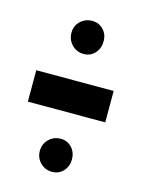

<svg xmlns="http://www.w3.org/2000/svg" viewBox="-73 -491 373 502"><g transform="rotate(15 113.0 -240.0)"><path d="M7.5 -196.5H217V-281.5H7.5ZM116 -35.5Q134 -35.5 146 -48.5Q158 -61.5 158 -80.5Q158 -99 146.2 -112Q134.5 -125 116 -125Q97 -125 84 -112Q71 -99 71 -80.5Q71 -61.5 84 -48.5Q97 -35.5 116 -35.5ZM116 -354.5Q134 -354.5 146 -367.5Q158 -380.5 158 -400.5Q158 -419 146 -431.5Q134 -444 116 -444Q97 -444 84 -431.5Q71 -419 71 -400.5Q71 -381 84 -367.8Q97 -354.5 116 -354.5Z"/></g></svg>

Font: Anybody UltraCondensed
Style: Bold
Weight: 700
Width: 1
Version: Version 1.113;gftools[0.9.25]